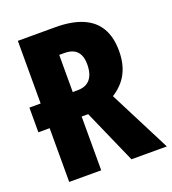

<svg xmlns="http://www.w3.org/2000/svg" viewBox="-131 -813 819 913"><g transform="rotate(-20 278.5 -357.0)"><path d="M164 -272H6V-397H164ZM253 -714Q335 -714 390 -690.5Q445 -667 472 -620.5Q499 -574 499 -504Q499 -460 487.5 -424Q476 -388 453.5 -360.5Q431 -333 398 -312L557 0H378L258 -272H225V0H63V-714ZM251 -584H225V-396H250Q277 -396 296 -407Q315 -418 325 -440.5Q335 -463 335 -497Q335 -526 325.5 -545.5Q316 -565 297.5 -574.5Q279 -584 251 -584Z"/></g></svg>

Font: Noto Sans Display Condensed ExtraBold
Style: Regular
Weight: 800
Width: 3
Designer: Monotype Design Team
Foundry: Monotype Imaging Inc.
Version: Version 2.003